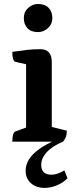

<svg xmlns="http://www.w3.org/2000/svg" viewBox="-20 -701 377 950"><path d="M41 0Q41 -46 57 -50.9L120.1 -73.9L109.1 -58.6V-395.4L121.1 -380.4L56.4 -395Q41 -398.4 41 -444.5Q79.5 -450.4 111.9 -454Q144.3 -457.6 179.8 -457.6Q236.2 -457.6 236.2 -393.8V-61.9L224.2 -75.8L310.5 -54.6Q310.5 -36.4 306.5 -24.6Q302.6 -12.9 291.6 0ZM167.8 -542.2Q133.9 -542.2 115.9 -561.3Q97.9 -580.4 97.9 -611.5Q97.9 -642.2 119.3 -661.7Q140.7 -681.3 167.8 -681.3Q202.1 -681.3 220.6 -662.1Q239 -643 239 -611.5Q239 -581.8 217.3 -562Q195.7 -542.2 167.8 -542.2ZM201.2 228.7Q159 228.7 132.9 205.3Q106.9 182 106.9 144.2Q106.9 97.7 147.2 58.8Q187.6 19.8 269.7 -14.2L291.6 0Q239.4 21.8 211.6 51.6Q183.9 81.4 183.9 114.7Q183.9 163.4 234.5 163.4Q263.4 163.4 298.5 142.3L313.9 180.5Q295.6 201.2 263.9 214.9Q232.2 228.7 201.2 228.7Z"/></svg>

Font: Pitagon Serif
Style: Regular
Weight: 400
Designer: Travis Tran
Foundry: Pitagon
Version: Version 1.000;gftools[0.9.26]